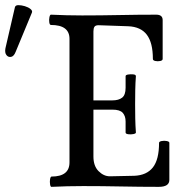

<svg xmlns="http://www.w3.org/2000/svg" viewBox="-20 -723 706 746"><path d="M180 3Q176 3 174.5 -7Q173 -17 174.5 -26.5Q176 -36 180 -37Q250 -37 250 -92V-572Q250 -626 178 -626Q173 -626 171.5 -636Q170 -646 172 -656Q174 -666 178 -666Q239 -663 299 -663Q371 -663 443 -664.5Q515 -666 587 -666Q612 -666 612 -645V-494Q612 -488 602.5 -486Q593 -484 583.5 -486Q574 -488 574 -494Q574 -557 550.5 -588Q527 -619 478 -621L363 -625Q351 -625 347 -619Q343 -613 343 -601V-333H417Q441 -333 454.5 -343.5Q468 -354 468 -382V-427Q468 -432 478 -433.5Q488 -435 498 -434Q508 -433 508 -427Q506 -400 505.5 -372.5Q505 -345 505 -318Q505 -290 505.5 -263Q506 -236 508 -208Q508 -204 498 -202Q488 -200 478 -201.5Q468 -203 468 -208V-251Q468 -272 457 -284.5Q446 -297 417 -297H343V-115Q343 -78 363 -58Q383 -38 407 -38L502 -40Q550 -42 574 -72.5Q598 -103 598 -168Q598 -173 608 -175Q618 -177 628 -175Q638 -173 638 -168V-24Q638 3 597 3Q524 3 450 1.5Q376 0 303 0Q241 0 180 3ZM41 -522Q34 -504 23 -502Q12 -500 5 -509Q-2 -518 1 -535L38 -695Q40 -703 51.5 -703Q63 -703 76.5 -699Q90 -695 98.5 -688Q107 -681 104 -674Z"/></svg>

Font: Junicode Two Beta Condensed Medium
Style: Regular
Weight: 500
Width: 3
Designer: Peter S. Baker
Foundry: Briery Creek Software
Version: Version 1.053; ttfautohint (v1.8.4)